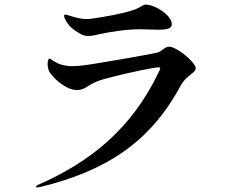

<svg xmlns="http://www.w3.org/2000/svg" viewBox="-20 -789 1040 827"><path d="M361 -634C375 -634 389 -637 409 -642C451 -651 521 -663 583 -663C603 -663 648 -661 661 -661C707 -661 720 -669 720 -685C720 -723 648 -769 609 -769C592 -769 591 -758 552 -745C503 -729 432 -717 385 -710C374 -708 364 -707 355 -707C324 -707 302 -715 291 -718C277 -722 267 -726 261 -726C258 -726 256 -724 256 -721C256 -716 258 -711 260 -707C274 -678 296 -660 323 -645C338 -636 349 -634 361 -634ZM139 18C142 18 144 18 151 17C431 -51 625 -172 758 -420C781 -464 823 -474 823 -495C823 -520 742 -588 708 -588C689 -588 678 -567 656 -562C627 -555 360 -508 327 -506C314 -505 303 -504 293 -504C255 -504 232 -513 211 -526C202 -531 197 -537 193 -537C190 -537 185 -529 185 -514C185 -500 189 -485 195 -476C230 -429 278 -401 311 -401C321 -401 336 -404 350 -412C366 -423 389 -439 445 -453C530 -476 647 -499 662 -499C667 -499 670 -498 670 -494C670 -491 667 -485 663 -477C547 -235 371 -92 142 8C137 11 135 13 135 15C135 17 136 18 139 18Z"/></svg>

Font: Shippori Mincho OTF
Style: Bold
Weight: 800
Designer: FONTDASU
Foundry: FONTDASU / Google Inc. / but / Adobe
Version: Version 3.300;hotconv 1.0.109;makeotfexe 2.5.65596